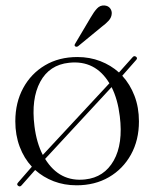

<svg xmlns="http://www.w3.org/2000/svg" viewBox="-20 -667 565 702"><path d="M46.5 12.5Q39.5 7.5 46 0.5L96.5 -57.5Q68 -88 52 -130.5Q36 -173 36 -223.5Q36 -292 64.8 -345Q93.5 -398 144.5 -428.2Q195.5 -458.5 263 -458.5Q308 -458.5 346.8 -443.5Q385.5 -428.5 415 -402L465 -458Q470.5 -464.5 477.5 -459.5Q484 -454.5 478 -448L427 -390Q455.5 -359 471.8 -316.5Q488 -274 488 -223Q488 -154.5 458.8 -101.8Q429.5 -49 378.2 -19.2Q327 10.5 260 10.5Q215 10.5 176.5 -4.2Q138 -19 108.5 -45.5L59 10.5Q53 17.5 46.5 12.5ZM106 -206Q113.5 -145 136.5 -100.5L380 -362.5Q328.5 -448 232.5 -437.5Q160.5 -430 127 -367.8Q93.5 -305.5 106 -206ZM291.5 -11Q361 -18.5 395.8 -80Q430.5 -141.5 418 -242Q410.5 -304 388 -348.5L145 -86Q198 -0.5 291.5 -11ZM311.5 -603Q323.5 -624 334.8 -636Q346 -648 361.5 -647Q375.5 -646 382.5 -636.8Q389.5 -627.5 388.5 -616.5Q387.5 -603 377.8 -592Q368 -581 352.5 -569.5L265.5 -498Q259 -494 254.5 -498Q250.5 -501 255.5 -508.5Z"/></svg>

Font: Fraunces 72pt Light
Style: Regular
Weight: 300
Version: Version 1.000;[0bf87f6ff]